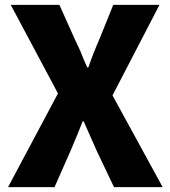

<svg xmlns="http://www.w3.org/2000/svg" viewBox="-20 -765 697 785"><path d="M217 -383 24 -745H223L283 -611Q288 -601 309 -555Q324 -516 337 -489H341Q361 -547 389 -611L443 -745H632L440 -375L645 0H446L377 -145L322 -269H318Q298 -217 267 -145L203 0H13Z"/></svg>

Font: Merged Yaku Han JP Black
Style: Regular
Weight: 900
Designer: Ryoko NISHIZUKA 西塚涼子 (kana, bopomofo & ideographs); Paul D. Hunt (Latin, Greek & Cyrillic); Sandoll Communications 산돌커뮤니
Foundry: Adobe
Version: Version 2.004